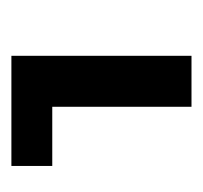

<svg xmlns="http://www.w3.org/2000/svg" viewBox="-30 -586 361 342"><g transform="rotate(-90 151.0 -414.5)"><path d="M132.3 -502.4H26.9V-575.2H223.1V-254.4H132.3Z"/></g></svg>

Font: Heebo
Style: Regular
Weight: 400
Designer: Oded Ezer
Foundry: Meir Sadan
Version: Version 2.001; ttfautohint (v1.5.14-ce02) -l 8 -r 50 -G 200 